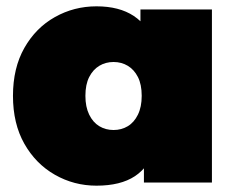

<svg xmlns="http://www.w3.org/2000/svg" viewBox="-20 -577 740 607"><path d="M285 10Q214 10 153.5 -24.5Q93 -59 57 -122.5Q21 -186 21 -274Q21 -362 57 -425.5Q93 -489 153.5 -523Q214 -557 285 -557Q357 -557 403 -526.5Q449 -496 471 -433.5Q493 -371 493 -274Q493 -176 472.5 -113Q452 -50 406.5 -20Q361 10 285 10ZM339 -166Q364 -166 384 -178Q404 -190 416 -214.5Q428 -239 428 -274Q428 -310 416 -333.5Q404 -357 384 -369Q364 -381 339 -381Q314 -381 294 -369Q274 -357 262 -333.5Q250 -310 250 -274Q250 -239 262 -214.5Q274 -190 294 -178Q314 -166 339 -166ZM435 0V-74L434 -274L424 -474V-547H650V0Z"/></svg>

Font: MOST Montserrat Black
Style: Regular
Weight: 900
Designer: Julieta Ulanovsky
Foundry: Julieta Ulanovsky
Version: Version 8.000;March 11, 2024;FontCreator 15.0.0.2926 64-bit